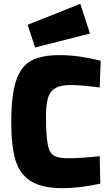

<svg xmlns="http://www.w3.org/2000/svg" viewBox="-20 -974 582 1007"><path d="M39 0ZM39 -331Q39 -475 64.5 -551Q90 -627 144 -656Q198 -685 294 -685Q392 -685 508 -655L503 -515Q409 -528 351 -528Q298 -528 270 -511.5Q242 -495 231.5 -459.5Q221 -424 221 -359Q221 -326 222 -308Q225 -234 234 -201Q243 -168 266 -156Q289 -144 340 -144Q409 -144 503 -155L506 -11Q398 13 309 13Q200 13 141.5 -24Q83 -61 61 -134.5Q39 -208 39 -331ZM125 -844 401 -954 452 -798 164 -725Z"/></svg>

Font: Cairo Black
Style: Regular
Weight: 900
Designer: Mohamed Gaber, the designers of Titillium
Foundry: Kief Type Foundry
Version: Version 2.009; ttfautohint (v1.5.33-1714) -l 8 -r 50 -G 200 